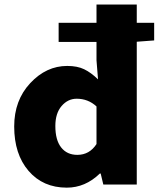

<svg xmlns="http://www.w3.org/2000/svg" viewBox="-20 -819 704 852"><path d="M408.2 -179.7V-346.7Q371.1 -380.9 320.3 -380.9Q281.2 -380.9 253.4 -348.6Q225.6 -316.4 225.6 -259.8Q225.6 -197.3 251.5 -164.6Q277.3 -131.8 323.2 -131.8Q377 -131.8 408.2 -179.7ZM664.1 -717.8V-639.6L586.9 -633.8V0H438.5L426.8 -48.8H422.9Q358.4 13.7 276.4 13.7Q170.9 13.7 106.9 -60.5Q43 -134.8 43 -257.8Q43 -374 114.3 -450.2Q185.5 -526.4 278.3 -526.4Q323.2 -526.4 353.5 -511.7Q383.8 -497.1 415 -466.8L408.2 -551.8V-632.8H240.2V-717.8H408.2V-798.8H586.9V-717.8Z"/></svg>

Font: Gen Shin Gothic Heavy
Style: Bold
Weight: 900
Designer: [Source Han Sans]
Ryoko NISHIZUKA  (kana & ideographs); Paul D. Hunt (Latin, Greek & Cyrillic); Wenlong ZHANG  (bopomofo
Version: Version 1.002.20150607